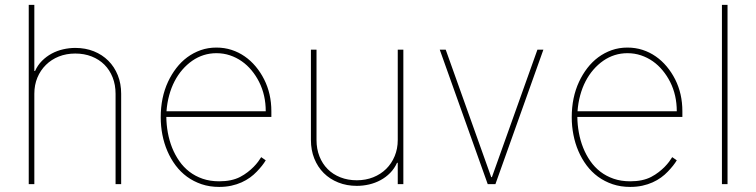

<svg xmlns="http://www.w3.org/2000/svg" viewBox="-20 -747 3068 779"><path d="M119.3 -727.3V-458.8H122.2Q132.8 -482.6 150.4 -500.2Q168 -517.8 189.6 -529.5Q211.3 -541.2 236 -546.9Q260.7 -552.6 285.5 -552.6Q326.7 -552.6 360.8 -538.9Q394.9 -525.2 419.6 -500.5Q444.2 -475.9 457.9 -441.8Q471.6 -407.7 471.6 -366.5V0H448.9V-366.5Q448.9 -402.7 437 -432.9Q425.1 -463.1 403.6 -484.6Q382.1 -506 351.9 -517.9Q321.7 -529.8 285.5 -529.8Q249.3 -529.8 218.9 -517.8Q188.6 -505.7 166.4 -483.8Q144.2 -462 131.7 -432.2Q119.3 -402.3 119.3 -366.5V0H96.6V-727.3Z M632.1 -271.3Q632.1 -351.6 661.9 -415.5Q675.8 -445.3 695.3 -470.7Q714.8 -496.1 739.7 -514.6Q764.6 -533 794.2 -543.5Q823.9 -554 858 -554Q890.6 -554 919.6 -544.6Q948.5 -535.2 973 -518.1Q997.5 -501.1 1017.4 -477.3Q1037.3 -453.5 1051.8 -424.7Q1081 -366.8 1081 -295.5V-272.7H654.8Q655.2 -240.4 661 -208.5Q666.9 -176.5 678.4 -147.5Q690 -118.6 707.4 -93.6Q724.8 -68.5 748.6 -50.2Q772.4 -32 802.4 -21.7Q832.4 -11.4 869.3 -11.4Q920.1 -11.4 954.2 -29.1Q971.2 -38 984.9 -48.7Q998.6 -59.3 1009.1 -70Q1019.5 -80.6 1027.2 -90.9Q1034.8 -101.2 1039.8 -109.4L1058.2 -96.6Q1046.2 -76 1022 -50.8Q1009.9 -38 994.5 -26.8Q979 -15.6 960.2 -7.1Q941.4 1.4 918.7 6.4Q896 11.4 869.3 11.4Q830.6 11.4 797.9 0.4Q765.3 -10.7 738.8 -30Q712.4 -49.4 692.5 -76Q672.6 -102.6 659.1 -134.1Q645.6 -165.5 638.8 -200.5Q632.1 -235.4 632.1 -271.3ZM655.5 -295.5H1058.2Q1058.2 -361.2 1031.2 -414.8Q1018.5 -440 1000.7 -461.5Q983 -483 960.9 -498.4Q938.9 -513.8 913 -522.5Q887.1 -531.2 858 -531.2Q804.7 -531.2 760.3 -500.7Q738.3 -485.4 720 -464.3Q701.7 -443.2 688.2 -417.1Q674.7 -391 666.4 -360.3Q658 -329.5 655.5 -295.5Z M1264.2 -545.5V-179Q1264.2 -142.8 1276.1 -112.6Q1288 -82.4 1309.5 -60.9Q1331 -39.4 1361.2 -27.5Q1391.3 -15.6 1427.6 -15.6Q1463.8 -15.6 1494.1 -27.7Q1524.5 -39.8 1546.7 -61.6Q1568.9 -83.5 1581.3 -113.5Q1593.8 -143.5 1593.8 -179V-545.5H1616.5V0H1593.8V-86.6H1590.9Q1580.3 -62.9 1562.9 -45.3Q1545.5 -27.7 1523.8 -16Q1502.1 -4.3 1477.5 1.4Q1452.8 7.1 1427.6 7.1Q1386.7 7.1 1352.5 -6.6Q1318.2 -20.2 1293.5 -44.9Q1268.8 -69.6 1255.1 -103.9Q1241.5 -138.1 1241.5 -179V-545.5Z M1764.2 -545.5H1788.4L1973 -28.4H1975.9L2160.5 -545.5H2184.7L1990.1 0H1958.8Z M2299.7 -271.3Q2299.7 -351.6 2329.5 -415.5Q2343.4 -445.3 2362.9 -470.7Q2382.5 -496.1 2407.3 -514.6Q2432.2 -533 2461.8 -543.5Q2491.5 -554 2525.6 -554Q2558.2 -554 2587.2 -544.6Q2616.1 -535.2 2640.6 -518.1Q2665.1 -501.1 2685 -477.3Q2704.9 -453.5 2719.5 -424.7Q2748.6 -366.8 2748.6 -295.5V-272.7H2322.4Q2322.8 -240.4 2328.7 -208.5Q2334.5 -176.5 2346.1 -147.5Q2357.6 -118.6 2375 -93.6Q2392.4 -68.5 2416.2 -50.2Q2440 -32 2470 -21.7Q2500 -11.4 2536.9 -11.4Q2587.7 -11.4 2621.8 -29.1Q2638.8 -38 2652.5 -48.7Q2666.2 -59.3 2676.7 -70Q2687.1 -80.6 2694.8 -90.9Q2702.4 -101.2 2707.4 -109.4L2725.9 -96.6Q2713.8 -76 2689.6 -50.8Q2677.6 -38 2662.1 -26.8Q2646.7 -15.6 2627.8 -7.1Q2609 1.4 2586.3 6.4Q2563.6 11.4 2536.9 11.4Q2498.2 11.4 2465.6 0.4Q2432.9 -10.7 2406.4 -30Q2380 -49.4 2360.1 -76Q2340.2 -102.6 2326.7 -134.1Q2313.2 -165.5 2306.5 -200.5Q2299.7 -235.4 2299.7 -271.3ZM2323.2 -295.5H2725.9Q2725.9 -361.2 2698.9 -414.8Q2686.1 -440 2668.3 -461.5Q2650.6 -483 2628.6 -498.4Q2606.5 -513.8 2580.6 -522.5Q2554.7 -531.2 2525.6 -531.2Q2472.3 -531.2 2427.9 -500.7Q2405.9 -485.4 2387.6 -464.3Q2369.3 -443.2 2355.8 -417.1Q2342.3 -391 2334 -360.3Q2325.6 -329.5 2323.2 -295.5Z M2931.8 -727.3V0H2909.1V-727.3Z"/></svg>

Font: Inter P Thin
Style: Regular
Weight: 100
Designer: Rasmus Andersson
Foundry: rsms
Version: Version 3.018;git-588b23468